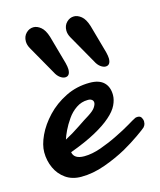

<svg xmlns="http://www.w3.org/2000/svg" viewBox="-101 -711 662 796"><g transform="rotate(-15 230.0 -313.0)"><path d="M149.9 12.2Q110.8 12.2 83.3 -7.1Q55.7 -26.4 41.3 -57.9Q26.9 -89.4 26.9 -125.5Q26.9 -157.2 45.2 -196.5Q63.5 -235.8 97.7 -272Q131.8 -308.1 179.4 -331.8Q227.1 -355.5 283.2 -355.5Q323.7 -355.5 343.8 -335.9Q363.8 -316.4 363.8 -281.7Q363.8 -261.2 353 -238.8Q342.3 -216.3 315.9 -193.4Q289.6 -169.9 245.4 -145.8Q201.2 -121.6 134.8 -97.2Q140.1 -66.9 183.6 -66.9Q217.3 -66.9 256.3 -80.8Q295.4 -94.7 331.5 -112.8Q367.7 -130.4 393.6 -146Q419.4 -161.6 424.3 -163.6Q428.7 -166.5 432.4 -167Q436 -167.5 439 -167.5Q450.7 -167.5 455.3 -158.4Q460 -149.4 460 -143.6Q460 -139.2 459 -133.1Q458 -127 451.7 -119.1Q445.3 -112.8 414.6 -91.3Q383.8 -69.8 348.6 -49.8Q305.7 -25.9 252.9 -6.8Q200.2 12.2 149.9 12.2ZM127.4 -153.3Q159.2 -169.9 192.1 -192.1Q225.1 -214.4 242.2 -224.6Q265.1 -239.3 272.5 -250.5Q280.8 -262.7 280.8 -271Q280.8 -278.3 276.1 -282.7Q271.5 -287.1 265.6 -288.1L261.2 -288.6H256.8Q230 -288.6 207.3 -273.2Q184.6 -257.8 168.9 -234.9Q152.3 -210.9 142.3 -189.9Q132.3 -168.9 127.4 -153.3ZM365.2 -403.3Q355.5 -403.3 344 -411.6Q332.5 -419.9 324.2 -436.5L254.9 -558.6Q246.1 -574.2 246.1 -589.4Q246.1 -610.8 259.8 -624.5Q273.4 -638.2 291.5 -638.2Q307.1 -638.2 322.8 -625.5Q338.4 -612.8 348.1 -582L382.3 -460Q384.3 -451.7 385.5 -444.8Q386.7 -438 386.7 -432.6Q386.7 -403.3 365.2 -403.3ZM191.4 -403.3Q181.6 -403.3 170.2 -411.6Q158.7 -419.9 150.4 -436.5L81.1 -558.6Q72.3 -574.2 72.3 -589.4Q72.3 -610.8 85.9 -624.5Q99.6 -638.2 117.7 -638.2Q133.3 -638.2 148.9 -625.5Q164.6 -612.8 174.3 -582L208.5 -460Q210.4 -451.7 211.7 -444.8Q212.9 -438 212.9 -432.6Q212.9 -403.3 191.4 -403.3Z"/></g></svg>

Font: Damion
Style: Regular
Weight: 400
Designer: Vernon Adams
Foundry: Vernon Adams
Version: Version 1.100; ttfautohint (v1.8.4.7-5d5b)